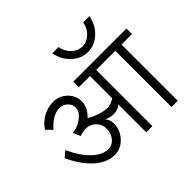

<svg xmlns="http://www.w3.org/2000/svg" viewBox="-199 -1170 1429 1429"><g transform="rotate(-45 515.5 -455.0)"><path d="M510.7 -910.2H576.2Q585 -857.4 622.1 -822.3Q659.2 -787.1 706.1 -787.1Q752.9 -787.1 790 -822.3Q827.1 -857.4 835.9 -910.2H901.4Q886.7 -831.1 831.5 -779.8Q776.4 -728.5 706.1 -728.5Q635.7 -728.5 580.6 -779.8Q525.4 -831.1 510.7 -910.2ZM302.7 -45.9Q224.6 -45.9 151.4 -110.8Q78.1 -175.8 23.4 -293L69.3 -332Q118.2 -226.6 179.2 -168.5Q240.2 -110.4 302.7 -110.4Q343.8 -110.4 372.1 -145Q400.4 -179.7 400.4 -227.5Q400.4 -273.4 368.2 -305.7Q335.9 -337.9 290 -337.9Q275.4 -337.9 259.3 -335Q243.2 -332 224.6 -325.2L199.2 -383.8Q257.8 -388.7 303.2 -424.3Q348.6 -460 348.6 -501Q348.6 -536.1 321.8 -560.5Q294.9 -585 257.8 -585Q223.6 -585 186 -563Q148.4 -541 114.3 -501L69.3 -545.9Q102.5 -595.7 152.8 -623Q203.1 -650.4 257.8 -650.4Q322.3 -650.4 367.7 -606.9Q413.1 -563.5 413.1 -501Q413.1 -467.8 397.5 -437.5Q381.8 -407.2 355.5 -383.8Q399.4 -357.4 440.9 -344.7Q482.4 -332 517.6 -332Q530.3 -332 548.8 -338.4Q567.4 -344.7 588.9 -357.4V-591.8H471.7V-650.4H1031.2V-591.8H920.9V0H855.5V-591.8H654.3V0H588.9V-293Q573.2 -279.3 555.2 -272.9Q537.1 -266.6 517.6 -266.6Q493.2 -266.6 472.7 -272Q452.1 -277.3 439.5 -286.1Q452.1 -273.4 459 -256.3Q465.8 -239.3 465.8 -220.7Q465.8 -148.4 418.5 -97.2Q371.1 -45.9 302.7 -45.9Z"/></g></svg>

Font: Lohit Devanagari
Style: Regular
Weight: 400
Version: 2.95.4